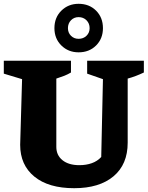

<svg xmlns="http://www.w3.org/2000/svg" viewBox="-26 -976 776 1009"><path d="M364 13Q229 13 154.5 -48Q80 -109 80 -215L90 -560L-6 -589V-657H347V-595Q330 -585 312.5 -578Q295 -571 270 -563V-204Q270 -160 302.5 -134Q335 -108 391 -108Q427 -108 456.5 -118.5Q486 -129 506 -151L515 -560L432 -589V-657H730V-595Q709 -585 688 -577Q667 -569 645 -563V-226Q645 -112 570.5 -49.5Q496 13 364 13ZM387 -701Q333 -701 296.5 -737Q260 -773 260 -828Q260 -884 296.5 -920Q333 -956 387 -956Q443 -956 479 -920Q515 -884 515 -828Q515 -773 479 -737Q443 -701 387 -701ZM387 -772Q412 -772 428.5 -788Q445 -804 445 -828Q445 -853 428.5 -869.5Q412 -886 387 -886Q363 -886 347 -869.5Q331 -853 331 -828Q331 -804 347 -788Q363 -772 387 -772Z"/></svg>

Font: Piazzolla SC ExtraBold
Style: Regular
Weight: 800
Designer: Juan Pablo del Peral
Foundry: Huerta Tipografica
Version: Version 1.330